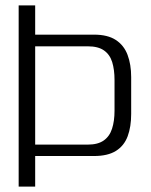

<svg xmlns="http://www.w3.org/2000/svg" viewBox="-20 -695 564 715"><path d="M49.5 0H111V-114H330Q381.5 -114 412 -133.2Q442.5 -152.5 455.5 -187.8Q468.5 -223 468.5 -270.5V-408Q468.5 -455 455 -490.8Q441.5 -526.5 411.2 -546.2Q381 -566 330 -566H111V-675H49.5ZM111 -156.5V-522.5H307Q345.5 -522.5 367.2 -507.2Q389 -492 397.8 -463.8Q406.5 -435.5 406.5 -397V-282.5Q406.5 -244 397.2 -215.5Q388 -187 366.2 -171.8Q344.5 -156.5 307 -156.5Z"/></svg>

Font: Anybody UltraCondensed Thin Light
Style: Regular
Weight: 300
Version: Version 1.111